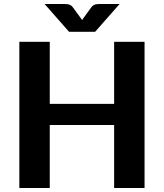

<svg xmlns="http://www.w3.org/2000/svg" viewBox="-20 -933 814 953"><path d="M76 0ZM697.5 0H546.5V-312.5H227V0H76V-725.5H227V-417.5H546.5V-725.5H697.5ZM201.5 -913H301.5Q305.5 -913 310.5 -912.8Q315.5 -912.5 321 -911Q326.5 -909.5 331.8 -906.2Q337 -903 341.5 -897L379.5 -845Q382 -842 383.8 -839Q385.5 -836 387.5 -833Q389.5 -836 391.2 -839Q393 -842 395.5 -845L433 -896.5Q437.5 -902.5 442.8 -906Q448 -909.5 453.5 -911Q459 -912.5 464.2 -912.8Q469.5 -913 473.5 -913H573.5L452 -775H323Z"/></svg>

Font: Lato Heavy
Style: Regular
Weight: 800
Designer: Lukasz Dziedzic
Foundry: tyPoland Lukasz Dziedzic
Version: Version 2.007; 2014-02-27